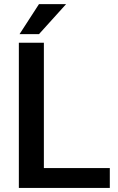

<svg xmlns="http://www.w3.org/2000/svg" viewBox="-20 -920 580 940"><path d="M194.8 -97.2V-710.9H72.3V0H517.6V-97.2ZM170.9 -752.9 303.7 -899.9H170.9L75.7 -752.9Z"/></svg>

Font: Vazirmatn Medium
Style: Regular
Weight: 500
Designer: Saber Rastikerdar
Foundry: Saber Rastikerdar
Version: Version 33.003